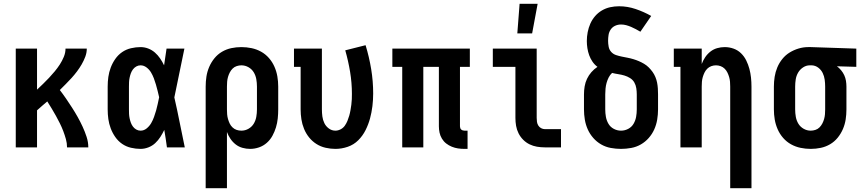

<svg xmlns="http://www.w3.org/2000/svg" viewBox="-20 -776 4540 1011"><path d="M63 0V-520H175V-304Q191 -319 207 -334.5Q223 -350 238.5 -366.5Q254 -383 268.5 -400.5Q283 -418 295 -436.5Q307 -455 316 -476.5Q325 -498 325 -520H437Q437 -498 429 -477Q421 -456 410 -437Q399 -418 385.5 -400Q372 -382 357 -365.5Q342 -349 326.5 -333.5Q311 -318 295 -302Q312 -280 328 -256.5Q344 -233 359.5 -209Q375 -185 389 -160Q403 -135 415 -109Q427 -83 436 -55.5Q445 -28 445 0H333Q333 -22 327 -43.5Q321 -65 313 -86Q305 -107 295 -127Q285 -147 274.5 -166Q264 -185 252.5 -204Q241 -223 229 -242Q215 -230 201.5 -218.5Q188 -207 175 -195V0Z M720 8Q695 8 669.5 2Q644 -4 623 -18.5Q602 -33 587 -54.5Q572 -76 563 -100Q554 -124 550.5 -149Q547 -174 547 -200V-320Q547 -346 550.5 -371Q554 -396 563 -420Q572 -444 587 -465.5Q602 -487 623 -501.5Q644 -516 669.5 -522Q695 -528 720 -528Q741 -528 760.5 -520.5Q780 -513 795.5 -499.5Q811 -486 823 -468.5Q835 -451 844 -432Q847 -454 850.5 -476Q854 -498 857 -520H951Q937 -456 924.5 -391.5Q912 -327 898 -263Q913 -198 926 -132Q939 -66 953 0H859Q856 -23 852.5 -46Q849 -69 845 -92Q836 -73 824.5 -55Q813 -37 797.5 -22.5Q782 -8 761.5 0Q741 8 720 8ZM720 -88Q738 -88 752.5 -100Q767 -112 776 -127.5Q785 -143 791 -160Q797 -177 802 -194Q807 -211 810.5 -228.5Q814 -246 818 -264Q814 -281 810 -297.5Q806 -314 801 -331Q796 -348 790 -364Q784 -380 775 -395Q766 -410 751.5 -421Q737 -432 720 -432Q708 -432 697.5 -426Q687 -420 680 -410.5Q673 -401 669 -390Q665 -379 662.5 -367Q660 -355 659.5 -343.5Q659 -332 659 -320V-200Q659 -188 659.5 -176.5Q660 -165 662.5 -153Q665 -141 669 -130Q673 -119 680 -109.5Q687 -100 697.5 -94Q708 -88 720 -88Z M1063 215V-320Q1063 -347 1067 -373Q1071 -399 1081.5 -423.5Q1092 -448 1109 -469Q1126 -490 1149 -503.5Q1172 -517 1198 -522.5Q1224 -528 1251 -528Q1278 -528 1304.5 -522.5Q1331 -517 1354.5 -504Q1378 -491 1396 -470.5Q1414 -450 1425 -425Q1436 -400 1440.5 -373.5Q1445 -347 1445 -320V-200Q1445 -176 1442.5 -152Q1440 -128 1433 -105Q1426 -82 1414.5 -61Q1403 -40 1385 -24Q1367 -8 1344 0Q1321 8 1297 8Q1277 8 1257 2.5Q1237 -3 1221 -15.5Q1205 -28 1193.5 -45Q1182 -62 1175 -81V215ZM1251 -88Q1271 -88 1288.5 -98Q1306 -108 1316 -124.5Q1326 -141 1329.5 -160.5Q1333 -180 1333 -200V-320Q1333 -340 1329.5 -359.5Q1326 -379 1316 -395.5Q1306 -412 1288.5 -422Q1271 -432 1251 -432Q1239 -432 1226.5 -428Q1214 -424 1205 -415Q1196 -406 1190 -394.5Q1184 -383 1180.5 -370.5Q1177 -358 1176 -345.5Q1175 -333 1175 -320V-200Q1175 -187 1176 -174.5Q1177 -162 1180.5 -149.5Q1184 -137 1189.5 -125.5Q1195 -114 1204.5 -105Q1214 -96 1226 -92Q1238 -88 1251 -88Z M1746 8Q1720 8 1694 2Q1668 -4 1646 -18Q1624 -32 1607.5 -52.5Q1591 -73 1581 -97.5Q1571 -122 1567 -148Q1563 -174 1563 -200V-424H1528V-520H1675V-200Q1675 -181 1677.5 -162.5Q1680 -144 1688 -127.5Q1696 -111 1711.5 -99.5Q1727 -88 1746 -88Q1760 -88 1773.5 -95Q1787 -102 1795.5 -114Q1804 -126 1809.5 -139.5Q1815 -153 1819 -167Q1823 -181 1825.5 -195.5Q1828 -210 1830 -224.5Q1832 -239 1832.5 -253.5Q1833 -268 1833 -282Q1833 -340 1823.5 -397.5Q1814 -455 1798 -511L1905 -538Q1924 -476 1934.5 -412Q1945 -348 1945 -284Q1945 -250 1941 -217Q1937 -184 1928.5 -152.5Q1920 -121 1905 -91Q1890 -61 1866.5 -37.5Q1843 -14 1811 -3Q1779 8 1746 8Z M2426 8Q2408 8 2391.5 5.5Q2375 3 2359 -3.5Q2343 -10 2329.5 -20.5Q2316 -31 2307 -46Q2298 -61 2294.5 -77.5Q2291 -94 2291 -111V-424H2209V0H2098V-424H2046V-520H2454V-424H2402V-111Q2402 -107 2403.5 -102Q2405 -97 2408.5 -94Q2412 -91 2416.5 -89.5Q2421 -88 2426 -88H2442V8Z M2849 0Q2828 0 2807.5 -3.5Q2787 -7 2768.5 -16Q2750 -25 2735 -40Q2720 -55 2710.5 -74Q2701 -93 2697.5 -113.5Q2694 -134 2694 -155V-424H2575V-520H2806V-155Q2806 -144 2807.5 -134Q2809 -124 2814.5 -115Q2820 -106 2829.5 -101Q2839 -96 2849 -96H2934V0ZM2704 -600 2716 -756H2811L2782 -600Z M3250 8Q3223 8 3196 3Q3169 -2 3145.5 -15.5Q3122 -29 3104 -49.5Q3086 -70 3075 -94.5Q3064 -119 3059.5 -146Q3055 -173 3055 -200V-279Q3055 -300 3058.5 -321Q3062 -342 3071 -361Q3080 -380 3094 -396Q3108 -412 3126 -424Q3111 -435 3100 -451Q3089 -467 3082.5 -485Q3076 -503 3073 -522Q3070 -541 3070 -560Q3070 -583 3074.5 -606.5Q3079 -630 3088.5 -651.5Q3098 -673 3113.5 -691Q3129 -709 3149.5 -721Q3170 -733 3193 -738Q3216 -743 3240 -743Q3284 -743 3327 -728.5Q3370 -714 3409 -692L3352 -609Q3340 -616 3328 -622.5Q3316 -629 3303 -634.5Q3290 -640 3277 -643.5Q3264 -647 3250 -647Q3234 -647 3219.5 -640.5Q3205 -634 3196 -621Q3187 -608 3184.5 -592.5Q3182 -577 3182 -561Q3182 -546 3185 -530Q3188 -514 3198.5 -502.5Q3209 -491 3224 -486Q3239 -481 3254 -478Q3269 -475 3284.5 -472Q3300 -469 3315 -464.5Q3330 -460 3344 -454Q3358 -448 3371.5 -440Q3385 -432 3396 -421Q3407 -410 3416 -397.5Q3425 -385 3431 -370.5Q3437 -356 3440 -341Q3443 -326 3444 -310Q3445 -294 3445 -279V-200Q3445 -173 3440.5 -146Q3436 -119 3425 -94.5Q3414 -70 3396 -49.5Q3378 -29 3354.5 -15.5Q3331 -2 3304 3Q3277 8 3250 8ZM3250 -88Q3270 -88 3288 -97.5Q3306 -107 3316 -124Q3326 -141 3329.5 -160.5Q3333 -180 3333 -200V-279Q3333 -295 3330.5 -311.5Q3328 -328 3320 -342Q3312 -356 3297.5 -365Q3283 -374 3267.5 -378.5Q3252 -383 3235.5 -385.5Q3219 -388 3203 -392Q3192 -382 3185 -368Q3178 -354 3174 -339.5Q3170 -325 3168.5 -309.5Q3167 -294 3167 -279V-200Q3167 -180 3170.5 -160.5Q3174 -141 3184 -124Q3194 -107 3212 -97.5Q3230 -88 3250 -88Z M3825 215V-320Q3825 -333 3824 -345.5Q3823 -358 3819.5 -370Q3816 -382 3810.5 -393.5Q3805 -405 3796 -414Q3787 -423 3775 -427.5Q3763 -432 3750 -432Q3737 -432 3725 -427.5Q3713 -423 3704 -414Q3695 -405 3689.5 -393.5Q3684 -382 3680.5 -370Q3677 -358 3676 -345.5Q3675 -333 3675 -320V0H3563V-424H3528V-520H3675V-439Q3682 -458 3693.5 -475Q3705 -492 3721 -504.5Q3737 -517 3756.5 -522.5Q3776 -528 3796 -528Q3820 -528 3842.5 -520Q3865 -512 3882 -495.5Q3899 -479 3909.5 -457.5Q3920 -436 3926 -413.5Q3932 -391 3934.5 -367.5Q3937 -344 3937 -320V215Z M4249 8Q4222 8 4195.5 2.5Q4169 -3 4145.5 -16Q4122 -29 4104 -49.5Q4086 -70 4075 -95Q4064 -120 4059.5 -146.5Q4055 -173 4055 -200V-320Q4055 -346 4059 -371.5Q4063 -397 4073 -421Q4083 -445 4099.5 -465.5Q4116 -486 4138 -499.5Q4160 -513 4185 -520.5Q4210 -528 4236 -528H4250L4489 -520V-424L4387 -427Q4399 -418 4409 -406Q4419 -394 4425.5 -380Q4432 -366 4434.5 -350.5Q4437 -335 4437 -320V-200Q4437 -173 4433 -147Q4429 -121 4418.5 -96.5Q4408 -72 4391 -51Q4374 -30 4351 -16.5Q4328 -3 4302 2.5Q4276 8 4249 8ZM4249 -88Q4261 -88 4273.5 -92Q4286 -96 4295 -105Q4304 -114 4310 -125.5Q4316 -137 4319.5 -149.5Q4323 -162 4324 -174.5Q4325 -187 4325 -200V-320Q4325 -338 4322.5 -356.5Q4320 -375 4312 -391.5Q4304 -408 4289 -419.5Q4274 -431 4255 -432H4244Q4225 -432 4208.5 -421Q4192 -410 4182.5 -393.5Q4173 -377 4170 -358Q4167 -339 4167 -320V-200Q4167 -180 4170.5 -160.5Q4174 -141 4184 -124.5Q4194 -108 4211.5 -98Q4229 -88 4249 -88Z"/></svg>

Font: Iosevka Curly Slab
Style: Bold
Weight: 700
Monospace: yes
Designer: Belleve Invis
Foundry: Belleve Invis
Version: Version 22.1.2; ttfautohint (v1.8.4)